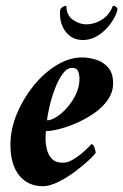

<svg xmlns="http://www.w3.org/2000/svg" viewBox="-20 -636 425 662"><path d="M277 -552Q304 -552 329.5 -567Q355 -582 368 -613Q368 -616 371 -616Q376 -616 381 -611.5Q386 -607 385 -603Q385 -602 384 -599.5Q383 -597 383 -595Q369 -556 336 -527Q303 -498 266 -498Q229 -498 207 -526Q185 -554 187 -596Q187 -598 187.5 -600Q188 -602 188 -603Q189 -607 195.5 -611.5Q202 -616 206 -616Q209 -616 209 -613Q210 -582 232.5 -567Q255 -552 277 -552ZM262 -438Q287 -438 312 -430Q337 -422 353.5 -402.5Q370 -383 370 -349Q370 -319 352.5 -293Q335 -267 306.5 -247Q278 -227 246.5 -213Q215 -199 186 -191.5Q157 -184 139 -184Q138 -182 137.5 -172.5Q137 -163 137 -159Q137 -141 141.5 -121.5Q146 -102 159 -88.5Q172 -75 196 -75Q213 -75 229.5 -84.5Q246 -94 260.5 -106Q275 -118 284.5 -128Q294 -138 295 -139Q302 -139 306 -126.5Q310 -114 310 -109Q305 -101 285 -82.5Q265 -64 237.5 -43.5Q210 -23 180.5 -8.5Q151 6 128 6Q76 6 46 -31.5Q16 -69 16 -137Q16 -191 38.5 -244.5Q61 -298 97 -342Q133 -386 176.5 -412Q220 -438 262 -438ZM142 -221Q156 -221 175 -233Q194 -245 212 -265.5Q230 -286 242 -311.5Q254 -337 254 -364Q254 -378 249.5 -390Q245 -402 229 -402Q211 -402 196 -381.5Q181 -361 169.5 -330.5Q158 -300 151 -270Q144 -240 142 -221Z"/></svg>

Font: Amiri
Style: Bold Italic
Weight: 700
Italic angle: 10°
Designer: Khaled Hosny
Version: Version 0.113